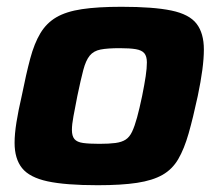

<svg xmlns="http://www.w3.org/2000/svg" viewBox="-20 -538 645 566"><path d="M268 8Q173 8 120 -3.5Q67 -15 45 -42.5Q23 -70 23 -117Q23 -143 28.5 -177.5Q34 -212 44 -255Q57 -320 69 -365Q81 -410 99 -440Q117 -470 146 -487Q175 -504 221.5 -511Q268 -518 338 -518Q432 -518 485 -507Q538 -496 559.5 -468Q581 -440 581 -392Q581 -366 576.5 -332Q572 -298 563 -255Q549 -190 536 -144.5Q523 -99 505.5 -69Q488 -39 459 -22.5Q430 -6 384 1Q338 8 268 8ZM273 -114Q302 -114 320.5 -116.5Q339 -119 350.5 -126.5Q362 -134 369.5 -150Q377 -166 384 -191.5Q391 -217 399 -255Q406 -290 409.5 -313.5Q413 -337 413 -354Q413 -372 405.5 -381Q398 -390 380.5 -393Q363 -396 333 -396Q297 -396 276.5 -392Q256 -388 244.5 -374Q233 -360 225.5 -331.5Q218 -303 208 -255Q201 -219 196.5 -195Q192 -171 192 -155Q192 -137 199.5 -128Q207 -119 225 -116.5Q243 -114 273 -114Z"/></svg>

Font: Saira SemiExpanded
Style: Bold Italic
Weight: 700
Width: 6
Italic angle: -12°
Designer: Hector Gatti with collaboration of the Omnibus-Type team
Foundry: Omnibus-Type
Version: Version 1.101